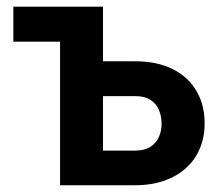

<svg xmlns="http://www.w3.org/2000/svg" viewBox="-20 -548 647 568"><path d="M268.1 -528.3V-424.8H19.5V-528.3ZM240.2 -366.7H379.4Q444.8 -366.7 491 -343.5Q537.1 -320.3 561.3 -278.8Q585.4 -237.3 585.4 -183.1Q585.4 -143.6 571.8 -110.1Q558.1 -76.7 531.5 -52Q504.9 -27.3 466.6 -13.7Q428.2 0 379.4 0H157.7V-528.3H284.7V-102.5H379.4Q408.2 -102.5 425.5 -114Q442.9 -125.5 450.4 -143.6Q458 -161.6 458 -182.1Q458 -203.6 450.4 -222.2Q442.9 -240.7 425.5 -252.2Q408.2 -263.7 379.4 -263.7H240.2Z"/></svg>

Font: Roboto SemiCondensed SemiBold
Style: Regular
Weight: 600
Width: 4
Designer: Christian Robertson
Foundry: Google
Version: Version 3.009; 2024